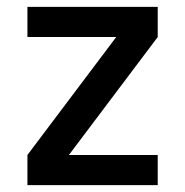

<svg xmlns="http://www.w3.org/2000/svg" viewBox="-20 -540 540 560"><path d="M60 0V-88L319 -432H60V-520H440V-432L181 -88H440V0Z"/></svg>

Font: Zed Mono Semibold
Style: Regular
Weight: 600
Monospace: yes
Designer: Belleve Invis
Foundry: Belleve Invis
Version: Version 1.0.0; ttfautohint (v1.8.4)